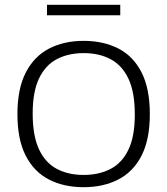

<svg xmlns="http://www.w3.org/2000/svg" viewBox="-20 -772 696 799"><path d="M328 7Q245.5 7 183.5 -25Q121.5 -57 87 -124.2Q52.5 -191.5 52.5 -297Q52.5 -403 87.5 -470.5Q122.5 -538 184.5 -570Q246.5 -602 328 -602Q410.5 -602 472.8 -570Q535 -538 569.2 -470.5Q603.5 -403 603.5 -297Q603.5 -191.5 569 -124.2Q534.5 -57 472.2 -25Q410 7 328 7ZM328 -44Q392 -44 440 -69Q488 -94 514.5 -149.2Q541 -204.5 541 -295.5Q541 -388.5 514.5 -444.5Q488 -500.5 440 -525.8Q392 -551 328 -551Q264.5 -551 216.8 -526Q169 -501 142.5 -445.8Q116 -390.5 116 -299.5Q116 -206.5 142.5 -150.2Q169 -94 216.8 -69Q264.5 -44 328 -44ZM175.5 -708.5V-752H480.5V-708.5Z"/></svg>

Font: Encode Sans SC SemiExpanded Light
Style: Regular
Weight: 300
Width: 6
Designer: Multiple Designers
Foundry: Impallari Type
Version: Version 3.002